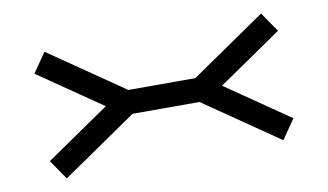

<svg xmlns="http://www.w3.org/2000/svg" viewBox="-53 -518 1085 636"><g transform="rotate(-10 490.0 -200.0)"><path d="M125.7 13 377.4 -160H602.6L854.3 13L899.6 -53L685.5 -200.1L899.6 -347.2L854.3 -413.1L602.6 -240.2H377.4L125.7 -413.1L80.4 -347.2L294.5 -200.1L80.4 -53Z"/></g></svg>

Font: KetosagCBd
Style: Regular
Weight: 500
Designer: gluk
Foundry: gluk
Version: Version 00.0024